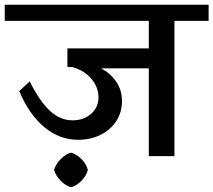

<svg xmlns="http://www.w3.org/2000/svg" viewBox="-42 -658 899 809"><path d="M837 -570H693V0H585V-370H385Q427 -346 449.5 -311Q472 -276 472 -232Q472 -185 448 -148Q424 -111 382 -90Q340 -69 287 -69Q209 -69 145 -122Q81 -175 39 -274L83 -315Q126 -230 169 -190.5Q212 -151 264 -151Q311 -151 342 -178.5Q373 -206 373 -248Q373 -291 342.5 -326.5Q312 -362 264 -375L242 -376V-454H585V-570H-22V-638H837ZM328 58Q322 83 301 104Q280 125 257 131Q235 125 214 104Q193 83 186 58Q193 33 214 12Q235 -9 257 -15Q280 -9 301 12Q322 33 328 58Z"/></svg>

Font: Amiko SemiBold
Style: Regular
Weight: 600
Designer: Pablo Impallari, Rodrigo Fuenzalida, Andres Torresi
Foundry: Impallari Type
Version: Version 1.001; ttfautohint (v1.3)